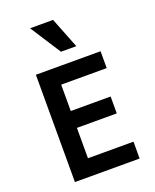

<svg xmlns="http://www.w3.org/2000/svg" viewBox="-175 -1079 950 1177"><g transform="rotate(-20 300.0 -490.0)"><path d="M105 0H527V-110H230V-308H490V-418H230V-590H527V-700H105ZM298 -780 169 -980H319L398 -780Z"/></g></svg>

Font: CommitMonoV142 ExtLt
Style: Regular
Weight: 200
Monospace: yes
Designer: Eigil Nikolajsen
Foundry: Eigil Nikolajsen
Version: Version 1.142